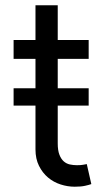

<svg xmlns="http://www.w3.org/2000/svg" viewBox="-20 -696 404 723"><path d="M31.2 -363.6H113.6V-474.4H31.2V-545.5H113.6V-676.1H197.4V-545.5H313.9V-474.4H197.4V-363.6H313.9V-298.3H197.4V-156.2Q197.4 -129.6 203.7 -113.5Q209.9 -97.3 220 -88.4Q230.1 -79.5 243.1 -76.7Q256 -73.9 269.9 -73.9Q283.7 -73.9 292.6 -75.5Q301.5 -77.1 306.8 -78.1L323.9 -2.8Q315.3 0.4 300.1 3.7Q284.8 7.1 261.4 7.1Q234.7 7.1 208.3 -1.4Q181.8 -9.9 160.9 -27.5Q139.9 -45.1 126.8 -71.6Q113.6 -98 113.6 -133.5V-298.3H31.2Z"/></svg>

Font: Fast_Sans-Dotted
Style: Regular
Weight: 400
Version: Version 3.018